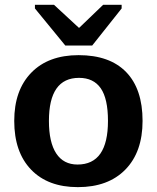

<svg xmlns="http://www.w3.org/2000/svg" viewBox="-20 -767 651 797"><path d="M571.8 -265.1Q571.8 -136.2 500.5 -63.2Q429.2 9.8 303.2 9.8Q178.7 9.8 108.9 -63Q39.1 -135.7 39.1 -265.1Q39.1 -392.6 109.9 -465.3Q180.7 -538.1 306.2 -538.1Q435.5 -538.1 503.7 -467.8Q571.8 -397.5 571.8 -265.1ZM428.2 -265.1Q428.2 -357.4 398.2 -400.6Q368.2 -443.8 308.1 -443.8Q183.1 -443.8 183.1 -265.1Q183.1 -176.3 213.4 -130.1Q243.7 -84 301.8 -84Q428.2 -84 428.2 -265.1ZM484.9 -731.9 362.8 -578.1H251L125 -731.9V-747.1H204.1L307.1 -651.9H309.1L408.2 -747.1H484.9Z"/></svg>

Font: Libra Sans Modern
Style: Bold
Weight: 700
Foundry: Stefan Peev, Context Ltd
Version: Version 1.000